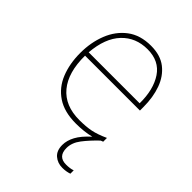

<svg xmlns="http://www.w3.org/2000/svg" viewBox="-216 -647 972 972"><g transform="rotate(45 270.0 -160.5)"><path d="M350 131Q350 192 408 192Q437 192 456 185V209Q448 212 435 214.5Q422 217 406 217Q372 217 348 196.5Q324 176 324 135Q324 103 342 69.5Q360 36 402 -2Q355 10 296 10Q213 10 160.5 -25Q108 -60 83.5 -121Q59 -182 59 -259Q59 -334 84 -397.5Q109 -461 159.5 -499.5Q210 -538 287 -538Q355 -538 397 -505Q439 -472 459 -416.5Q479 -361 479 -291V-266H86Q85 -145 139 -80Q193 -15 296 -15Q344 -15 378.5 -22Q413 -29 459 -50V-23Q453 -20 446 -18Q405 21 377.5 57Q350 93 350 131ZM287 -513Q203 -513 149.5 -456.5Q96 -400 87 -291H452Q453 -390 412 -451.5Q371 -513 287 -513Z"/></g></svg>

Font: Noto Sans Thin
Style: Regular
Weight: 100
Designer: Monotype Design Team
Foundry: Monotype Imaging Inc.
Version: Version 2.007